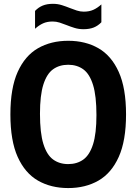

<svg xmlns="http://www.w3.org/2000/svg" viewBox="-20 -960 703 990"><path d="M331.7 9.7Q243 9.7 175.9 -28.7Q108.9 -67.2 71.2 -150.8Q33.6 -234.4 33.6 -370Q33.6 -505.6 71.2 -589.2Q108.9 -672.8 175.9 -711.3Q243 -749.7 331.7 -749.7Q420.5 -749.7 487.5 -711.3Q554.6 -672.8 592.2 -589.2Q629.9 -505.6 629.9 -370Q629.9 -234.4 592.2 -150.8Q554.6 -67.2 487.5 -28.7Q420.5 9.7 331.7 9.7ZM331.7 -113.9Q377.2 -113.9 409.8 -137.4Q442.3 -161 459.8 -216.1Q477.3 -271.3 477.3 -366.6Q477.3 -465.3 459.8 -521.9Q442.3 -578.5 409.8 -602.3Q377.2 -626.1 331.7 -626.1Q286.2 -626.1 253.7 -602.8Q221.1 -579.4 203.6 -524Q186.1 -468.7 186.1 -373.4Q186.1 -274.7 203.6 -218.1Q221.1 -161.5 253.7 -137.7Q286.2 -113.9 331.7 -113.9ZM410.5 -809.4Q385.7 -809.4 364.3 -816.1Q343 -822.7 323.1 -830.7Q305.5 -837.7 287.9 -843.4Q270.3 -849.1 251.6 -849.1Q223.2 -849.1 202.4 -839.7Q181.5 -830.4 160.7 -811.7V-903.7Q178.5 -922.4 200.4 -931.3Q222.3 -940.3 253 -940.3Q277.7 -940.3 299.1 -933.4Q320.5 -926.6 340.3 -918.6Q358 -911.7 375.7 -905.8Q393.5 -899.9 411.9 -899.9Q440.2 -899.9 461.3 -909.4Q482.4 -918.9 502.7 -937.3V-845.3Q485.4 -827.1 463.3 -818.2Q441.2 -809.4 410.5 -809.4Z"/></svg>

Font: Encode Sans Condensed Thin
Style: Regular
Weight: 100
Width: 3
Designer: Multiple Designers
Foundry: Impallari Type
Version: Version 3.002